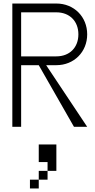

<svg xmlns="http://www.w3.org/2000/svg" viewBox="-20 -720 540 1090"><path d="M100 -350H200L400 0H475L242 -350H300C400 -350 475 -425 475 -525C475 -625 400 -700 300 -700H50V0H100ZM100 -400V-650H300C375 -650 425 -600 425 -525C425 -450 375 -400 300 -400ZM150 350H200V300H150ZM200 300H250V250H200ZM200 200H250V250H300V100H200Z"/></svg>

Font: LS-VG5000 Light
Style: Regular
Weight: 400
Designer: Justin Bihan, 2021
Foundry: Justin Bihan, 2021
Version: Version 1.000;Glyphs 3.1.2 (3151)